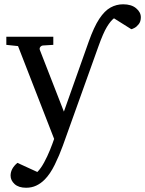

<svg xmlns="http://www.w3.org/2000/svg" viewBox="-20 -655 683 904"><path d="M103 229Q67.9 229 48.8 211.7Q29.8 194.3 29.8 171.9Q29.8 138.7 62 111.8L155.8 154.8Q172.4 138.2 187.7 109.9Q203.1 81.5 215.3 51.3Q227.5 21 234.9 -1L64.9 -438L9.8 -443.8V-481.9H231V-443.8L183.1 -440.9Q174.8 -440.4 169.7 -433.8Q164.6 -427.2 168 -418.9L280.8 -129.4L397.9 -459.5Q422.4 -528.3 447.5 -566.4Q472.7 -604.5 500.5 -619.6Q528.3 -634.8 559.6 -634.8Q598.6 -634.8 620.8 -616.2Q643.1 -597.7 643.1 -573.7Q643.1 -553.7 633.3 -541.3Q623.5 -528.8 612.5 -523.2Q601.6 -517.6 598.1 -517.6L516.6 -568.8Q501 -557.1 483.4 -528.3Q465.8 -499.5 442.9 -435.1L275.9 30.8Q259.8 75.7 238 120.1Q216.3 164.6 189.9 190.9Q171.9 209 150.4 219Q128.9 229 103 229Z"/></svg>

Font: Charis
Style: Regular
Weight: 400
Designer: Walt Agee, Miriam Martin, Annie Olsen, Victor Gaultney, Lorna Priest, Alan Ward, Bob Hallissy, Martin Hosken, Sharon Cor
Foundry: SIL Global
Version: Version 7.000